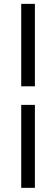

<svg xmlns="http://www.w3.org/2000/svg" viewBox="-20 -730 283 969"><path d="M156.1 -294.4H87.1V-710.5H156.1ZM156.1 218H87.1V-200.7H156.1Z"/></svg>

Font: Anek Odia Medium
Style: Regular
Weight: 500
Designer: Yesha Goshar & Mahesh Sahu (Odia), Yesha Goshar (Latin)
Foundry: Ek Type
Version: Version 1.003